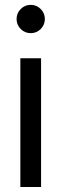

<svg xmlns="http://www.w3.org/2000/svg" viewBox="-20 -749 246 769"><path d="M61.5 0V-515.6H144.5V0ZM103 -616.2Q79.6 -616.2 63 -632.8Q46.4 -649.4 46.4 -672.9Q46.4 -696.3 63 -712.9Q79.6 -729.5 103 -729.5Q126.5 -729.5 143.1 -712.9Q159.7 -696.3 159.7 -672.9Q159.7 -649.4 143.1 -632.8Q126.5 -616.2 103 -616.2Z"/></svg>

Font: Inter Display
Style: Regular
Weight: 400
Designer: Rasmus Andersson
Foundry: rsms
Version: Version 4.001;git-9221beed3